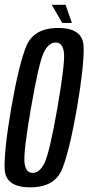

<svg xmlns="http://www.w3.org/2000/svg" viewBox="-24 -800 379 824"><path d="M105.5 4Q211.5 4 243 -75.2Q274.5 -154.5 306.5 -337.5Q337.5 -520 334.8 -600Q332 -680 226 -680Q120 -680 88.2 -600.5Q56.5 -521 24.5 -337.5Q-7 -154.5 -4 -75.2Q-1 4 105.5 4ZM116.5 -58Q85.5 -58 81 -102.8Q76.5 -147.5 109 -337.5Q142.5 -529 163.2 -573.2Q184 -617.5 215 -617.5Q245.5 -617.5 250.5 -573.5Q255.5 -529.5 222.5 -337.5Q189 -147.5 168 -102.8Q147 -58 116.5 -58ZM243 -701.5H284.5L257.5 -779.5H198Z"/></svg>

Font: Anybody ExtraCondensed
Style: Italic
Weight: 400
Width: 2
Italic angle: -10°
Version: Version 1.113;gftools[0.9.25]